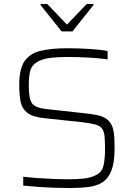

<svg xmlns="http://www.w3.org/2000/svg" viewBox="-20 -939 674 967"><path d="M332 8Q295 8 253 6.5Q211 5 170 2Q129 -1 97 -4V-49Q131 -45 171.5 -42Q212 -39 251 -37.5Q290 -36 318 -36Q370 -36 404.5 -40Q439 -44 467 -59Q495 -74 502 -108.5Q509 -143 509 -185Q509 -228 506.5 -253.5Q504 -279 493 -292.5Q482 -306 458 -312.5Q434 -319 390 -324L210 -343Q145 -349 117.5 -371Q90 -393 83.5 -428.5Q77 -464 77 -512Q77 -591 103 -630Q129 -669 182.5 -682.5Q236 -696 317 -696Q374 -696 431.5 -692.5Q489 -689 522 -682V-640Q481 -646 425 -649Q369 -652 323 -652Q262 -652 224 -646Q186 -640 163 -624Q138 -608 131.5 -579.5Q125 -551 125 -511Q125 -465 131.5 -440Q138 -415 158 -404Q178 -393 220 -389L393 -370Q435 -366 466 -360Q497 -354 517.5 -339.5Q538 -325 548 -295Q554 -276 555.5 -250Q557 -224 557 -190Q557 -120 541 -79.5Q525 -39 495.5 -20.5Q466 -2 424.5 3Q383 8 332 8ZM290 -781 184 -914V-919H218L317 -815L417 -919H451V-914L345 -781Z"/></svg>

Font: Saira ExtraLight
Style: Regular
Weight: 200
Designer: Hector Gatti with collaboration of the Omnibus-Type team
Foundry: Omnibus-Type
Version: Version 1.100; ttfautohint (v1.8.3)